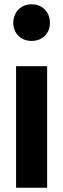

<svg xmlns="http://www.w3.org/2000/svg" viewBox="-20 -876 296 896"><path d="M127 -856C77 -856 42 -819 42 -769C42 -721 77 -685 127 -685C179 -685 213 -721 213 -769C213 -819 179 -856 127 -856ZM200 -567H55V0H200Z"/></svg>

Font: Glow Sans TC Compressed
Style: Bold
Weight: 700
Width: 2
Designer: Ryoko NISHIZUKA (kana, bopomofo & ideographs); Paul D. Hunt (Latin, Greek & Cyrillic); Sandoll Communications, Soo-young
Version: Version 0.93